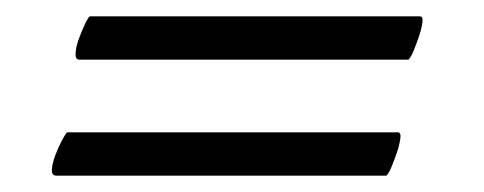

<svg xmlns="http://www.w3.org/2000/svg" viewBox="-20 -362 592 235"><path d="M49 -147Q43 -147 43.5 -154.5Q44 -162 47.5 -171.5Q51 -181 55.5 -189.5Q60 -198 62 -200H467Q471 -200 470 -192.5Q469 -185 466 -176Q463 -167 459.5 -158.5Q456 -150 453 -147ZM77 -289Q72 -289 72.5 -297Q73 -305 76.5 -314.5Q80 -324 84 -332.5Q88 -341 90 -342H494Q498 -342 497 -334.5Q496 -327 493 -318Q490 -309 486.5 -300.5Q483 -292 480 -289Z"/></svg>

Font: Vermiglione SemiBold
Style: Italic
Weight: 600
Italic angle: -11°
Version: Version 1.000